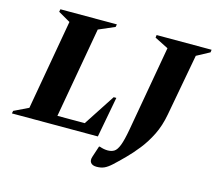

<svg xmlns="http://www.w3.org/2000/svg" viewBox="-145 -803 1259 1120"><g transform="rotate(15 484.5 -243.5)"><path d="M-30 0 -27 -16 60 -58 156 -602 83 -644 86 -660H427L424 -644L327 -602L230 -55H395L519 -245H535L489 0ZM527 173Q502 173 491.5 159.5Q481 146 489 122L511 55H517Q542 64 565 64Q588 64 604 54Q620 44 632.5 12Q645 -20 657 -87L748 -602L665 -644L667 -660H999L997 -644L919 -602L850 -229Q837 -158 809.5 -103Q782 -48 747.5 -4.5Q713 39 679 73Q640 112 616.5 133.5Q593 155 573.5 164Q554 173 527 173Z"/></g></svg>

Font: Spectral ExtraBold
Style: Italic
Weight: 800
Italic angle: -10°
Designer: Jean-Baptiste Levee
Foundry: Production Type
Version: Version 2.001